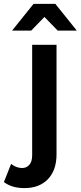

<svg xmlns="http://www.w3.org/2000/svg" viewBox="-73 -764 414 985"><path d="M-53 170 -16 77Q11 98 41 98Q63 98 77.5 81.5Q92 65 92 33V-534H217V28Q217 109 173 155Q129 201 52 201Q-12 201 -53 170ZM223 -607 155 -677 87 -607H-11L99 -744H211L321 -607Z"/></svg>

Font: mBank SemiBold
Style: Regular
Weight: 600
Designer: Julieta Ulanovsky
Foundry: Julieta Ulanovsky
Version: Version 7.200